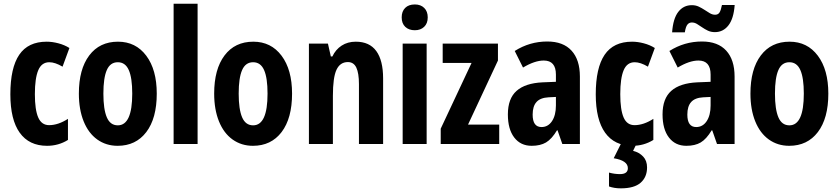

<svg xmlns="http://www.w3.org/2000/svg" viewBox="-20 -780 4543 1040"><path d="M234.9 9.8Q137.7 9.8 86.9 -61Q36.1 -131.8 36.1 -269Q36.1 -412.6 84.2 -483.4Q132.3 -554.2 232.9 -554.2Q263.2 -554.2 296.4 -545.4Q329.6 -536.6 356 -520L318.8 -418.9Q278.3 -442.9 247.1 -442.9Q205.6 -442.9 187.3 -399.7Q168.9 -356.4 168.9 -270Q168.9 -185.5 187 -143.8Q205.1 -102.1 246.1 -102.1Q294.9 -102.1 348.1 -136.2V-22Q296.9 9.8 234.9 9.8Z M829.1 -272.9Q829.1 -139.2 772.5 -64.7Q715.8 9.8 617.2 9.8Q554.7 9.8 506.8 -24.4Q459 -58.6 433.1 -122.8Q407.2 -187 407.2 -272.9Q407.2 -405.3 463.4 -479.7Q519.5 -554.2 619.1 -554.2Q715.3 -554.2 772.2 -478.3Q829.1 -402.3 829.1 -272.9ZM540 -272.9Q540 -188 558.6 -144.5Q577.1 -101.1 618.2 -101.1Q696.3 -101.1 696.3 -272.9Q696.3 -358.4 677.5 -400.6Q658.7 -442.9 618.2 -442.9Q577.1 -442.9 558.6 -400.6Q540 -358.4 540 -272.9Z M1050.3 0H920.4V-759.8H1050.3Z M1562 -272.9Q1562 -139.2 1505.4 -64.7Q1448.7 9.8 1350.1 9.8Q1287.6 9.8 1239.7 -24.4Q1191.9 -58.6 1166 -122.8Q1140.1 -187 1140.1 -272.9Q1140.1 -405.3 1196.3 -479.7Q1252.4 -554.2 1352.1 -554.2Q1448.2 -554.2 1505.1 -478.3Q1562 -402.3 1562 -272.9ZM1272.9 -272.9Q1272.9 -188 1291.5 -144.5Q1310.1 -101.1 1351.1 -101.1Q1429.2 -101.1 1429.2 -272.9Q1429.2 -358.4 1410.4 -400.6Q1391.6 -442.9 1351.1 -442.9Q1310.1 -442.9 1291.5 -400.6Q1272.9 -358.4 1272.9 -272.9Z M1924.3 0V-324.2Q1924.3 -383.3 1910.2 -413.6Q1896 -443.8 1864.3 -443.8Q1822.3 -443.8 1802.7 -402.1Q1783.2 -360.4 1783.2 -261.2V0H1653.3V-543.9H1756.3L1772 -474.1H1780.3Q1797.9 -511.7 1830.6 -533Q1863.3 -554.2 1907.2 -554.2Q1981.4 -554.2 2018.3 -503.4Q2055.2 -452.6 2055.2 -355V0Z M2291 0H2161.1V-543.9H2291ZM2155.8 -686Q2155.8 -718.3 2174.6 -737.1Q2193.4 -755.9 2227.1 -755.9Q2258.8 -755.9 2277.8 -737.1Q2296.9 -718.3 2296.9 -686Q2296.9 -652.8 2277.3 -634.5Q2257.8 -616.2 2227.1 -616.2Q2194.8 -616.2 2175.3 -634.5Q2155.8 -652.8 2155.8 -686Z M2684.1 0H2367.2V-83L2534.2 -439H2377.9V-543.9H2677.2V-452.1L2515.1 -105H2684.1Z M3025.9 0 3000 -74.2H2997.1Q2968.3 -26.4 2937.5 -8.3Q2906.7 9.8 2859.9 9.8Q2799.8 9.8 2765.4 -35.2Q2731 -80.1 2731 -160.2Q2731 -246.1 2778.1 -287.8Q2825.2 -329.6 2918.9 -334L2991.2 -336.9V-376Q2991.2 -452.1 2925.3 -452.1Q2876.5 -452.1 2813 -414.1L2768.1 -503.9Q2849.1 -555.2 2944.3 -555.2Q3030.8 -555.2 3075.9 -505.6Q3121.1 -456.1 3121.1 -365.2V0ZM2913.1 -91.8Q2948.7 -91.8 2970 -123.8Q2991.2 -155.8 2991.2 -209V-254.9L2951.2 -252.9Q2906.7 -250.5 2886 -227.5Q2865.2 -204.6 2865.2 -159.2Q2865.2 -91.8 2913.1 -91.8Z M3405.8 9.8Q3308.6 9.8 3257.8 -61Q3207 -131.8 3207 -269Q3207 -412.6 3255.1 -483.4Q3303.2 -554.2 3403.8 -554.2Q3434.1 -554.2 3467.3 -545.4Q3500.5 -536.6 3526.9 -520L3489.7 -418.9Q3449.2 -442.9 3418 -442.9Q3376.5 -442.9 3358.2 -399.7Q3339.8 -356.4 3339.8 -270Q3339.8 -185.5 3357.9 -143.8Q3376 -102.1 3417 -102.1Q3465.8 -102.1 3519 -136.2V-22Q3467.8 9.8 3405.8 9.8ZM3484.9 127Q3484.9 179.2 3450.2 209.7Q3415.5 240.2 3342.8 240.2Q3307.1 240.2 3278.8 230V154.8Q3308.6 163.1 3337.9 163.1Q3380.9 163.1 3380.9 130.9Q3380.9 89.8 3304.2 77.1L3342.8 0H3427.2L3409.2 37.1Q3442.4 45.4 3463.6 67.9Q3484.9 90.3 3484.9 127Z M3727.5 -658.2Q3712.4 -658.2 3703.4 -646.7Q3694.3 -635.3 3689.5 -605H3620.6Q3626 -679.7 3654.1 -715.8Q3682.1 -752 3727.5 -752Q3748.5 -752 3765.4 -743.9Q3782.2 -735.8 3796.9 -726.1Q3811.5 -716.3 3825.2 -708.3Q3838.9 -700.2 3853.5 -700.2Q3870.1 -700.2 3877.7 -712.9Q3885.3 -725.6 3890.6 -752.9H3959.5Q3954.1 -678.7 3925.5 -642.3Q3897 -606 3852.5 -606Q3831.1 -606 3814.2 -614Q3797.4 -622.1 3783 -632.1Q3768.6 -642.1 3755.4 -650.1Q3742.2 -658.2 3727.5 -658.2ZM3863.8 0 3837.9 -74.2H3835Q3806.2 -26.4 3775.4 -8.3Q3744.6 9.8 3697.8 9.8Q3637.7 9.8 3603.3 -35.2Q3568.8 -80.1 3568.8 -160.2Q3568.8 -246.1 3616 -287.8Q3663.1 -329.6 3756.8 -334L3829.1 -336.9V-376Q3829.1 -452.1 3763.2 -452.1Q3714.4 -452.1 3650.9 -414.1L3606 -503.9Q3687 -555.2 3782.2 -555.2Q3868.7 -555.2 3913.8 -505.6Q3959 -456.1 3959 -365.2V0ZM3751 -91.8Q3786.6 -91.8 3807.9 -123.8Q3829.1 -155.8 3829.1 -209V-254.9L3789.1 -252.9Q3744.6 -250.5 3723.9 -227.5Q3703.1 -204.6 3703.1 -159.2Q3703.1 -91.8 3751 -91.8Z M4466.8 -272.9Q4466.8 -139.2 4410.2 -64.7Q4353.5 9.8 4254.9 9.8Q4192.4 9.8 4144.5 -24.4Q4096.7 -58.6 4070.8 -122.8Q4044.9 -187 4044.9 -272.9Q4044.9 -405.3 4101.1 -479.7Q4157.2 -554.2 4256.8 -554.2Q4353 -554.2 4409.9 -478.3Q4466.8 -402.3 4466.8 -272.9ZM4177.7 -272.9Q4177.7 -188 4196.3 -144.5Q4214.8 -101.1 4255.9 -101.1Q4334 -101.1 4334 -272.9Q4334 -358.4 4315.2 -400.6Q4296.4 -442.9 4255.9 -442.9Q4214.8 -442.9 4196.3 -400.6Q4177.7 -358.4 4177.7 -272.9Z"/></svg>

Font: TypoPRO Open Sans Condensed
Style: Bold
Weight: 700
Width: 3
Foundry: Ascender Corporation
Version: Version 1.11